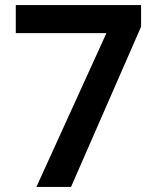

<svg xmlns="http://www.w3.org/2000/svg" viewBox="-20 -734 617 754"><path d="M123 0H259L534 -629V-714H42V-604H398Z"/></svg>

Font: Noto Sans Lao SemiBold
Style: Regular
Weight: 600
Designer: Monotype Design Team
Foundry: Monotype Imaging Inc.
Version: Version 2.003